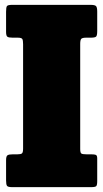

<svg xmlns="http://www.w3.org/2000/svg" viewBox="-20 -770 425 790"><path d="M310 -589V-157Q310 -141 315.2 -138Q320.5 -135 337 -135H356Q368.5 -135 374.2 -132.8Q380 -130.5 380 -118V-25Q380 -8 375.8 -4Q371.5 0 355 0H30Q13 0 9 -5.2Q5 -10.5 5 -28V-110.5Q5 -127.5 11 -131.2Q17 -135 32.5 -135H51.5Q66 -135 70.5 -139Q75 -143 75 -158.5V-588Q75 -604 71.8 -609.5Q68.5 -615 52.5 -615H31.5Q16 -615 10.5 -618.8Q5 -622.5 5 -639V-721.5Q5 -739.5 8.5 -744.8Q12 -750 30 -750H353Q371 -750 375.5 -744.5Q380 -739 380 -722V-642Q380 -624 375.5 -619.5Q371 -615 353.5 -615H335Q318.5 -615 314.2 -610Q310 -605 310 -589Z"/></svg>

Font: Besley* Condensed Fatface
Style: Regular
Weight: 900
Width: 3
Designer: Owen Earl
Foundry: indestructible type*
Version: Version 3.000; ttfautohint (v1.8.3)